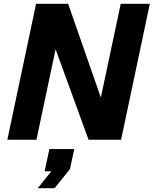

<svg xmlns="http://www.w3.org/2000/svg" viewBox="-20 -730 803 1003"><path d="M18.4 0 168.4 -710H336L506.8 -220.4L610.6 -710H762.6L612.6 0H442.6L270.4 -472.8L170.4 0ZM177.2 253.2 247.8 165.2H213L238 48.8H368L345.2 153.6L265.2 253.2Z"/></svg>

Font: Geist
Style: Italic
Weight: 400
Italic angle: -12°
Designer: Basement.studio, Andrés Briganti, Mateo Zaragoza
Foundry: Basement.studio, Vercel, Andrés Briganti, Guido Ferreyra, Mateo Zaragoza
Version: Version 1.500